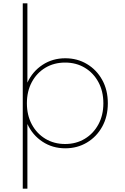

<svg xmlns="http://www.w3.org/2000/svg" viewBox="-20 -880 754 1160"><path d="M117.5 260H145.5V-131Q176.5 -63.5 237 -23.8Q297.5 16 374.5 16Q447 16 505.2 -18.8Q563.5 -53.5 597.5 -114.8Q631.5 -176 631.5 -256Q631.5 -336 597.5 -397.2Q563.5 -458.5 505.2 -493.2Q447 -528 374.5 -528Q297.5 -528 237 -488.2Q176.5 -448.5 145.5 -381V-860H117.5ZM373.5 -10Q306.5 -10 254.2 -41.5Q202 -73 172.2 -128.5Q142.5 -184 142.5 -256Q142.5 -328.5 172.2 -384Q202 -439.5 254.2 -470.8Q306.5 -502 373.5 -502Q440 -502 492.2 -470.8Q544.5 -439.5 574.5 -384Q604.5 -328.5 604.5 -256Q604.5 -184 574.5 -128.5Q544.5 -73 492.2 -41.5Q440 -10 373.5 -10Z"/></svg>

Font: Spartan Thin
Style: Regular
Weight: 100
Designer: Matt Bailey, Mirko Velimirovic
Foundry: Matt Bailey
Version: Version 1.003; ttfautohint (v1.8.3)